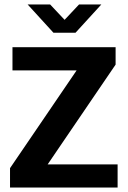

<svg xmlns="http://www.w3.org/2000/svg" viewBox="-20 -842 576 862"><path d="M499 -630V-552L194 -104H508V0H25V-87L324 -526H36V-630ZM104 -822H205L270 -753L335 -822H435L319 -695H220Z"/></svg>

Font: Mukta
Style: Bold
Weight: 700
Designer: Girish Dalvi and Yashodeep Gholap
Foundry: Ek Type
Version: Version 2.538;PS 1.002;hotconv 16.6.51;makeotf.lib2.5.65220;